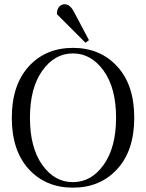

<svg xmlns="http://www.w3.org/2000/svg" viewBox="-20 -866 683 898"><path d="M282.2 -846.2Q307.1 -846.2 325.2 -812L396 -678.2L379.9 -666L246.1 -799.8Q246.1 -822.8 256.8 -834.5Q268.1 -846.2 282.2 -846.2ZM321.3 -14.2Q407.2 -14.2 464.8 -95.2Q522.9 -176.8 522.9 -315.4Q522.9 -454.1 464.8 -535.2Q406.7 -616.2 320.8 -616.2Q235.4 -616.2 177.7 -535.2Q120.1 -454.1 120.1 -314.9Q120.1 -175.8 177.7 -94.7Q235.4 -13.7 321.3 -14.2ZM114.3 -555.2Q193.8 -642.1 321.3 -642.1Q448.7 -642.1 528.3 -555.2Q607.9 -468.8 607.9 -315.4Q607.9 -162.1 528.3 -75.2Q448.7 11.7 321.3 11.7Q193.4 11.7 114.3 -75.2Q35.2 -162.1 35.2 -314.9Q35.2 -467.8 114.3 -555.2Z"/></svg>

Font: Arapey-Regular
Style: Regular
Weight: 400
Designer: Eduardo Rodriguez Tunni
Foundry: Eduardo Rodriguez Tunni
Version: Version 1.002